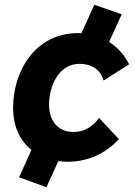

<svg xmlns="http://www.w3.org/2000/svg" viewBox="-20 -668 567 806"><path d="M264 11C349 11 423 -23 479 -84L396 -173C368 -135 333 -114 289 -114C231 -114 186 -151 186 -230C186 -304 225 -400 314 -400C359 -400 401 -380 415 -330L522 -398C503 -437 474 -469 438 -492L491 -608L376 -648L322 -529H307C129 -529 35 -371 35 -215C35 -135 65 -76 112 -39L60 76L175 118L225 8C237 10 251 11 264 11Z"/></svg>

Font: Fixel Display 20240404
Style: Bold Italic
Weight: 700
Italic angle: -10°
Designer: AlfaBravo + MacPaw
Foundry: Kyrylo Tkachov, Marchela Mozhyna, Serhii Makarenko, Maria Weinstein, Zakhar Kryvoshyya
Version: Version 1.211;Glyphs 3.2 (3225)